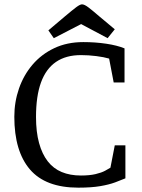

<svg xmlns="http://www.w3.org/2000/svg" viewBox="-20 -854 653 885"><path d="M341 11Q190 11 118 -73Q46 -157 46 -316Q46 -384 67.5 -446Q89 -508 130 -556Q171 -604 230 -632Q289 -660 364 -660Q419 -660 469.5 -652.5Q520 -645 554 -631V-474H504L483 -584Q459 -591 423.5 -595.5Q388 -600 353 -600Q284 -600 238 -568.5Q192 -537 169 -474Q146 -411 146 -315Q146 -246 160 -195Q174 -144 200 -110.5Q226 -77 264.5 -61Q303 -45 353 -45Q393 -45 420.5 -51.5Q448 -58 464.5 -67Q481 -76 489 -81L509 -184H558V-32Q539 -24 511 -13.5Q483 -3 442 4Q401 11 341 11ZM228 -678 203 -714 281 -780Q313 -807 331 -820.5Q349 -834 358 -834Q369 -834 387.5 -820Q406 -806 436 -780L509 -719L476 -678L354 -743Z"/></svg>

Font: Faustina Light
Style: Regular
Weight: 400
Version: Version 1.200